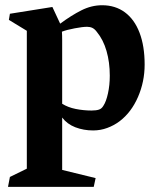

<svg xmlns="http://www.w3.org/2000/svg" viewBox="-20 -496 617 748"><path d="M352.5 197.8 345.2 231.9H11.2L18.6 193.4L84.5 161.1V-376L14.6 -418.5L18.6 -442.4L184.1 -468.8L214.4 -403.8Q257.8 -436 297.1 -455.8Q336.4 -475.6 377.9 -475.6Q429.2 -475.6 466.6 -448Q503.9 -420.4 523.7 -368.4Q543.5 -316.4 543.5 -244.6Q543.5 -177.7 517.6 -118.2Q491.7 -58.6 446.3 -23.9Q424.3 -7.3 397.9 2.4Q371.6 12.2 342.8 12.2Q305.7 12.2 273.4 -0.2Q241.2 -12.7 222.2 -38.1V166ZM222.2 -338.4V-91.8Q244.6 -77.6 275.1 -71.5Q305.7 -65.4 336.9 -65.4Q355 -65.4 365.7 -69.1Q376.5 -72.8 382.8 -84Q393.6 -100.1 400.6 -132.1Q407.7 -164.1 407.7 -201.2Q407.7 -253.4 395 -297.4Q382.3 -341.3 357.4 -371.6Q349.1 -382.8 340.1 -387.2Q331.1 -391.6 319.3 -391.6Q302.2 -391.6 271.2 -385.7Q240.2 -379.9 221.2 -372.6Q222.2 -361.3 222.2 -338.4Z"/></svg>

Font: Vesper Libre
Style: Bold
Weight: 700
Designer: Robert Keller & Kimya Gandhi
Foundry: Mota Italic
Version: Version 1.058